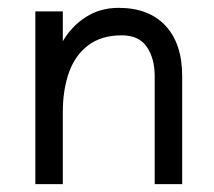

<svg xmlns="http://www.w3.org/2000/svg" viewBox="-20 -469 544 489"><path d="M70 -440H140V-364Q162 -402 198.5 -425.5Q235 -449 282 -449Q359 -449 401.5 -403.5Q444 -358 444 -275V0H374V-275Q374 -320 354 -349.5Q334 -379 290 -379Q238 -379 204.5 -353.5Q171 -328 155.5 -284Q140 -240 140 -184V0H70Z"/></svg>

Font: Teachers[wght]
Style: Regular
Weight: 400
Designer: Alfredo Marco Pradil & Chank Diesel
Version: Version 1.000;Glyphs 3.1.2 (3151)